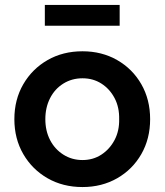

<svg xmlns="http://www.w3.org/2000/svg" viewBox="-20 -745 664 775"><path d="M38 -264Q38 -343 74 -405Q110 -467 172 -502.5Q234 -538 313 -538Q391 -538 453 -502.5Q515 -467 550.5 -405Q586 -343 586 -264Q586 -185 550.5 -123Q515 -61 453 -25.5Q391 10 313 10Q234 10 172 -25.5Q110 -61 74 -123Q38 -185 38 -264ZM461 -264Q462 -312 442.5 -349Q423 -386 389.5 -407.5Q356 -429 313 -429Q270 -429 235.5 -407.5Q201 -386 182 -348.5Q163 -311 163 -264Q163 -217 182 -180Q201 -143 235.5 -121Q270 -99 313 -99Q356 -99 389.5 -121Q423 -143 442.5 -180Q462 -217 461 -264ZM161 -641V-725H463V-641Z"/></svg>

Font: Mach Medium
Style: Regular
Weight: 500
Version: Version 1.002